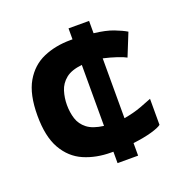

<svg xmlns="http://www.w3.org/2000/svg" viewBox="-110 -630 760 790"><g transform="rotate(-20 270.0 -235.0)"><path d="M264 10Q198 10 145 -13Q92 -36 61 -90Q30 -144 30 -236Q30 -329 61 -382.5Q92 -436 145 -459Q198 -482 264 -482Q269 -482 273 -482V-530H363V-476Q415 -470 447.5 -457.5Q480 -445 500 -433L460 -334Q448 -341 421 -350Q394 -359 363 -366V-104Q405 -111 440 -124Q475 -137 489 -143V-29Q478 -20 445 -10.5Q412 -1 363 5V60H273V10Q269 10 264 10ZM159 -236Q159 -203 168 -175Q177 -147 201.5 -128Q226 -109 273 -103V-370Q226 -365 201.5 -345Q177 -325 168 -296Q159 -267 159 -236Z"/></g></svg>

Font: Rowdies Light
Style: Regular
Weight: 300
Designer: Jaikishan Patel
Version: Version 1.000; ttfautohint (v1.8.3)